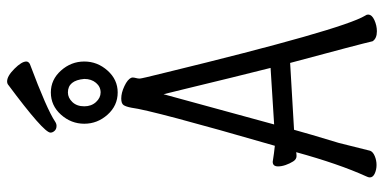

<svg xmlns="http://www.w3.org/2000/svg" viewBox="-290 -782 1080 540"><g transform="rotate(-90 250.0 -512.0)"><path d="M166 -893Q157 -893 152 -898.5Q147 -904 147 -910Q147 -929 283 -1030Q286 -1032 291 -1032Q306 -1032 326.5 -1011.5Q347 -991 347 -978Q347 -972 340 -968Q212 -920 178 -897Q172 -893 166 -893ZM432 8Q412 8 404 -4Q396 -39 343 -236L155 -225Q145 -188 118 -99L96 -11Q93 -3 81 2Q69 7 56 7Q43 7 32 2Q21 -3 21 -12Q21 -16 24 -22Q59 -99 92 -219Q87 -218 81 -218Q72 -218 66 -227.5Q60 -237 56 -248.5Q52 -260 52 -270Q52 -285 65 -285Q90 -281 110 -279Q210 -625 217 -682Q220 -698 224.5 -704.5Q229 -711 243 -711Q259 -711 278 -702Q297 -693 301 -683Q302 -682 302 -679Q302 -675 300.5 -669.5Q299 -664 299 -659Q299 -654 315 -590Q437 -89 476 -25Q479 -21 479 -17Q479 -6 463.5 1Q448 8 432 8ZM260 -721Q223 -721 197.5 -749.5Q172 -778 172 -815Q172 -852 197.5 -880.5Q223 -909 260 -909Q296 -909 321.5 -880.5Q347 -852 347 -815Q347 -778 321.5 -749.5Q296 -721 260 -721ZM170 -281 329 -291Q304 -390 270 -531L255 -592ZM260 -769Q276 -769 287 -782Q298 -795 298 -815Q294 -861 260 -861Q245 -861 233 -848.5Q221 -836 221 -815Q221 -795 233 -782Q245 -769 260 -769Z"/></g></svg>

Font: Moon Stars Kai T HW
Style: Regular
Weight: 400
Designer: GuiWonder
Version: Version 1.101